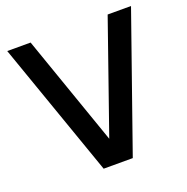

<svg xmlns="http://www.w3.org/2000/svg" viewBox="-123 -796 887 911"><g transform="rotate(-20 321.0 -340.5)"><path d="M248 0 9 -681H127L337 -80H306L516 -681H634L395 0Z"/></g></svg>

Font: Gabarito Medium
Style: Regular
Weight: 500
Designer: Leandro Assis / Alvaro Franca / Felipe Casaprima
Foundry: Naipe Foundry
Version: Version 1.000